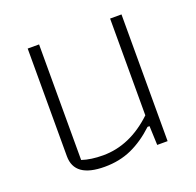

<svg xmlns="http://www.w3.org/2000/svg" viewBox="-98 -616 745 729"><g transform="rotate(-20 274.0 -251.0)"><path d="M85 -77V-512H131V-45Q167 -33 216 -33Q325 -33 418 -121V-512H464V0H422L419 -77H411Q365 -34 316 -12Q267 10 207 10Q85 10 85 -77Z"/></g></svg>

Font: Athiti Light
Style: Regular
Weight: 300
Designer: CadsonDemak Team
Foundry: CadsonDemak
Version: Version 1.032